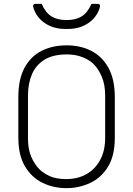

<svg xmlns="http://www.w3.org/2000/svg" viewBox="-20 -955 690 995"><path d="M326 -720Q397 -720 453 -691.5Q509 -663 542 -603.5Q575 -544 575 -451V-241Q575 -149 540 -91.5Q505 -34 447.5 -7Q390 20 324 20Q258 20 201.5 -7Q145 -34 110 -92Q75 -150 75 -242V-451Q75 -544 107 -603.5Q139 -663 195.5 -691.5Q252 -720 326 -720ZM125 -236Q125 -182 142 -142.5Q159 -103 185 -77Q207 -56 239.5 -41.5Q272 -27 324 -27Q382 -27 427 -52Q472 -77 498.5 -125Q525 -173 525 -241V-459Q525 -517 507 -558.5Q489 -600 463 -625Q441 -646 405.5 -659.5Q370 -673 326 -673Q255 -673 210.5 -645.5Q166 -618 145.5 -570Q125 -522 125 -459ZM454 -935H485Q504 -935 496 -912Q479 -862 435 -833.5Q391 -805 332 -805H318Q259 -805 215 -833.5Q171 -862 154 -912Q146 -935 165 -935H196Q216 -889 247 -870Q278 -851 325 -851Q372 -851 403 -870Q434 -889 454 -935Z"/></svg>

Font: Recursive Sn Lnr St Lt
Style: Regular
Weight: 300
Version: Version 1.079;hotconv 1.0.112;makeotfexe 2.5.65598; ttfautoh